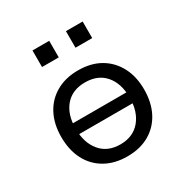

<svg xmlns="http://www.w3.org/2000/svg" viewBox="-165 -849 961 994"><g transform="rotate(-30 315.0 -351.5)"><path d="M316 9Q240 9 184 -23Q128 -55 98 -113Q68 -171 68 -249Q68 -326 98 -383.5Q128 -441 184 -473Q240 -505 315 -505Q392 -505 447 -473Q502 -441 532.5 -383.5Q563 -326 563 -249Q563 -171 533 -113Q503 -55 447.5 -23Q392 9 316 9ZM315 -63Q391 -63 434 -114Q477 -165 477 -249Q477 -334 434.5 -383.5Q392 -433 315 -433Q239 -433 196.5 -383.5Q154 -334 154 -249Q154 -165 196.5 -114Q239 -63 315 -63ZM121 -216V-281H510V-216ZM363 -613V-712H463V-613ZM163 -613V-712H263V-613Z"/></g></svg>

Font: Nunito Sans 7pt
Style: Regular
Weight: 400
Designer: Vernon Adams
Foundry: Vernon Adams
Version: Version 3.101;gftools[0.9.27]